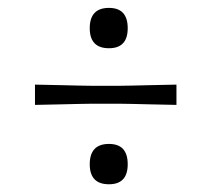

<svg xmlns="http://www.w3.org/2000/svg" viewBox="-20 -510 544 494"><path d="M70 -292.3Q115.6 -291.3 141.4 -290.8Q167.3 -290.3 183.1 -289.8Q198.9 -289.3 214 -289.3Q229.1 -289.3 251.5 -289.3Q274.9 -289.3 289.6 -289.3Q304.4 -289.3 320.1 -289.8Q335.9 -290.3 362.2 -290.8Q388.5 -291.3 434 -292.3V-240.1Q388.4 -241.1 362.5 -241.6Q336.7 -242.1 320.9 -242.6Q305.2 -243.1 290.5 -243.1Q275.8 -243.1 252.4 -243.1Q228.9 -243.1 214 -243.1Q199.1 -243.1 182.9 -242.6Q166.7 -242.1 141 -241.6Q115.3 -241.1 70 -240.1ZM260.4 -35.9Q210.9 -35.9 210.9 -87.4Q210.9 -139.7 260.4 -139.7Q308.6 -139.7 308.6 -87.4Q308.6 -35.9 260.4 -35.9ZM260.4 -385.9Q210.9 -385.9 210.9 -437.4Q210.9 -489.7 260.4 -489.7Q308.6 -489.7 308.6 -437.4Q308.6 -385.9 260.4 -385.9Z"/></svg>

Font: Ojuju ExtraLight
Style: Regular
Weight: 200
Designer: Chisaokwu Joboson, Mirko Velimirovic
Foundry: Udi Foundry
Version: Version 1.000